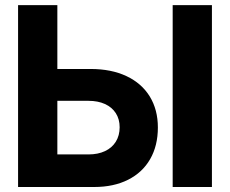

<svg xmlns="http://www.w3.org/2000/svg" viewBox="-20 -748 920 768"><path d="M342.6 -472.1Q425.1 -472.1 485.7 -443.6Q546.4 -415.1 579 -362.2Q611.5 -309.2 611.5 -237.9Q611.5 -165.3 580.7 -111.7Q549.9 -58 492.3 -29Q434.8 0 356.6 0H52.3V-727.5H209.4V-130.3H334Q371.8 -130.3 399.9 -143.5Q428 -156.6 443.3 -181.3Q458.6 -206 458.6 -239.1Q458.6 -271.2 443.3 -295.2Q428 -319.1 399.9 -331.9Q371.8 -344.7 334 -344.7H152.3V-472.1ZM827.7 0H670.7V-727.5H827.7Z"/></svg>

Font: Intratopia Thin
Style: Regular
Weight: 100
Designer: Rasmus Andersson
Foundry: rsms
Version: Version 3.000;Glyphs 3.2.3 (3260)